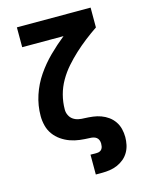

<svg xmlns="http://www.w3.org/2000/svg" viewBox="-137 -821 874 1122"><g transform="rotate(-15 300.0 -260.0)"><path d="M300 215V95H339Q348 95 356 91.5Q364 88 369 81Q374 74 375.5 65Q377 56 377 48Q377 37 373 27Q369 17 361 11Q353 5 342.5 2.5Q332 0 322 0H321Q291 -1 261.5 -4.5Q232 -8 204 -18Q176 -28 151.5 -45Q127 -62 109.5 -86Q92 -110 84.5 -139.5Q77 -169 77 -198Q77 -262 97 -322.5Q117 -383 152.5 -435Q188 -487 233 -531.5Q278 -576 327 -615H77V-735H523V-615Q486 -590 450.5 -562.5Q415 -535 382.5 -505Q350 -475 320.5 -441.5Q291 -408 268.5 -369Q246 -330 234.5 -286.5Q223 -243 223 -198Q223 -180 231 -163.5Q239 -147 253.5 -137Q268 -127 286 -123.5Q304 -120 322 -120Q347 -119 371.5 -116Q396 -113 419.5 -104.5Q443 -96 463 -81.5Q483 -67 497 -46.5Q511 -26 517 -1.5Q523 23 523 48Q523 71 518 94.5Q513 118 501 138.5Q489 159 471 174Q453 189 431 198.5Q409 208 385.5 211.5Q362 215 339 215Z"/></g></svg>

Font: Iosevka SS04 Heavy Extended
Style: Regular
Weight: 900
Width: 7
Monospace: yes
Designer: Belleve Invis
Foundry: Belleve Invis
Version: Version 19.0.0; ttfautohint (v1.8.4)